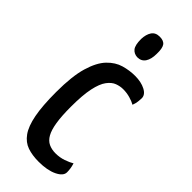

<svg xmlns="http://www.w3.org/2000/svg" viewBox="-231 -728 774 774"><g transform="rotate(45 156.0 -341.0)"><path d="M180 10Q143 10 115.5 0.5Q88 -9 69 -35.5Q50 -62 40.5 -111Q31 -160 31 -239Q31 -329 47 -383Q63 -437 89.5 -464.5Q116 -492 147.5 -501Q179 -510 210 -510Q245 -510 269 -497.5Q293 -485 293 -465Q293 -457 291.5 -445Q290 -433 285 -420Q273 -427 254 -432.5Q235 -438 214 -438Q197 -438 179.5 -431.5Q162 -425 147 -405Q132 -385 123.5 -345Q115 -305 115 -239Q115 -186 120.5 -151.5Q126 -117 137 -97.5Q148 -78 165 -70Q182 -62 204 -62Q228 -62 249.5 -69.5Q271 -77 284 -85Q288 -72 289.5 -61.5Q291 -51 291 -41Q291 -20 260 -5Q229 10 180 10ZM163 -569Q144 -570 133 -583.5Q122 -597 122 -632Q123 -659 134 -675.5Q145 -692 169 -692Q192 -692 201 -679Q210 -666 209 -634Q209 -604 197.5 -586.5Q186 -569 163 -569Z"/></g></svg>

Font: Yanone Kaffeesatz
Style: Regular
Weight: 400
Designer: Yanone (Cyrillic: Daniel Pouzeot, Huerta Tipografica, and Cyreal)
Foundry: Yanone
Version: Version 2.003